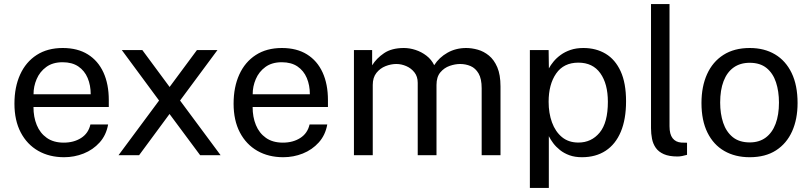

<svg xmlns="http://www.w3.org/2000/svg" viewBox="-20 -763 3988 944"><path d="M144.6 -237Q144.4 -187.9 160.7 -148.2Q176.9 -108.6 210.1 -85.1Q243.2 -61.7 293.4 -61.7Q342.9 -61.7 378.7 -84.5Q414.6 -107.3 424.6 -151.1H511.6Q502.3 -98.5 469.8 -62.5Q437.2 -26.5 391.3 -8.2Q345.4 10 295.1 10Q222.8 10 167.8 -21.4Q112.8 -52.9 81.9 -111.9Q51 -170.9 51 -253.3Q51 -334.9 79 -396.5Q107 -458.2 160.2 -492.6Q213.3 -527 288.5 -527Q361.5 -527 411.9 -495.6Q462.3 -464.2 488.6 -406.8Q514.9 -349.3 514.9 -270.8V-237ZM144.9 -299.4H426Q426 -343.8 410.9 -379.6Q395.8 -415.4 365.2 -436.2Q334.6 -457 287.8 -457Q239.2 -457 207.5 -433.7Q175.7 -410.5 160.2 -374.2Q144.6 -337.9 144.9 -299.4Z M1064.6 0H964L813.5 -202.6L664 0H562.8L762.1 -268.7L578.8 -517H679.7L813.9 -335.4L948.4 -517H1049.3L865.3 -268.7Z M1222.1 -237Q1221.9 -187.9 1238.2 -148.2Q1254.4 -108.6 1287.6 -85.1Q1320.7 -61.7 1370.9 -61.7Q1420.4 -61.7 1456.2 -84.5Q1492.1 -107.3 1502.1 -151.1H1589.1Q1579.8 -98.5 1547.2 -62.5Q1514.7 -26.5 1468.8 -8.2Q1422.9 10 1372.6 10Q1300.3 10 1245.3 -21.4Q1190.3 -52.9 1159.4 -111.9Q1128.5 -170.9 1128.5 -253.3Q1128.5 -334.9 1156.5 -396.5Q1184.5 -458.2 1237.7 -492.6Q1290.8 -527 1366 -527Q1439 -527 1489.4 -495.6Q1539.8 -464.2 1566.1 -406.8Q1592.4 -349.3 1592.4 -270.8V-237ZM1222.4 -299.4H1503.5Q1503.5 -343.8 1488.4 -379.6Q1473.3 -415.4 1442.7 -436.2Q1412.1 -457 1365.3 -457Q1316.8 -457 1285 -433.7Q1253.2 -410.5 1237.7 -374.2Q1222.1 -337.9 1222.4 -299.4Z M1720.2 0V-517H1809.7V-441.9Q1830.9 -476.2 1868.3 -501.6Q1905.8 -527 1965.9 -527Q1994.2 -527 2023.4 -517.4Q2052.6 -507.8 2077 -489Q2101.4 -470.2 2114.8 -442.5Q2139 -480.5 2180 -503.7Q2221 -527 2272.3 -527Q2299.7 -527 2329.2 -518.7Q2358.7 -510.4 2383.9 -489.8Q2409.2 -469.2 2425 -432.4Q2440.8 -395.6 2440.8 -338.1V0H2348.2V-329Q2348.2 -375.8 2333 -401.8Q2317.9 -427.7 2293.8 -438.1Q2269.7 -448.4 2242.2 -448.4Q2217.9 -448.4 2190.9 -439.1Q2163.9 -429.7 2145 -407.2Q2126.1 -384.7 2126.1 -345.4V0H2033.8V-355.9Q2033.8 -386.7 2017.6 -407.2Q2001.4 -427.7 1977.2 -438.1Q1953 -448.4 1928.8 -448.4Q1902.5 -448.4 1875.7 -437.9Q1848.9 -427.4 1830.8 -404.6Q1812.7 -381.8 1812.7 -345.4V0Z M2585.2 161V-517H2677.4L2678.7 -426.8Q2687.3 -442.9 2701.6 -460.3Q2715.9 -477.8 2736.8 -493Q2757.6 -508.2 2785.3 -517.6Q2813 -527 2848.4 -527Q2910.3 -527 2957.6 -498.8Q3004.8 -470.7 3031.5 -412.6Q3058.1 -354.5 3058.1 -265.2Q3058.1 -176.6 3032.3 -115.2Q3006.5 -53.8 2957.9 -21.9Q2909.3 10 2841.2 10Q2806.5 10 2779.7 0.3Q2753 -9.5 2733.2 -25.3Q2713.5 -41.1 2700.1 -58.9Q2686.8 -76.8 2678.4 -93.5V161ZM2823.7 -62.1Q2887.7 -62.1 2928.2 -110.9Q2968.7 -159.7 2968.7 -262.6Q2968.7 -350.9 2931.6 -402.9Q2894.6 -455 2823.7 -455Q2751.6 -455 2714.5 -401.6Q2677.4 -348.3 2677.4 -262.6Q2677.4 -206.8 2693.9 -161.3Q2710.5 -115.8 2743 -88.9Q2775.5 -62.1 2823.7 -62.1Z M3311.3 6.4Q3269.7 6.4 3243.8 -5.1Q3218 -16.5 3204.3 -36.1Q3190.6 -55.7 3185.7 -80.8Q3180.8 -105.8 3180.8 -133V-743H3271.8V-142Q3271.8 -102.8 3287.1 -83.3Q3302.3 -63.9 3330 -62L3357.9 -61.3V-1.7Q3346.3 1.8 3333.9 4.1Q3321.4 6.4 3311.3 6.4Z M3666 10Q3594.5 10 3541.2 -20.7Q3487.8 -51.4 3458.4 -110.9Q3428.9 -170.3 3428.9 -256.3Q3428.9 -337.5 3456.4 -398.4Q3483.9 -459.3 3537 -493.2Q3590 -527 3666.3 -527Q3737.8 -527 3790.5 -495.7Q3843.2 -464.4 3872.3 -404Q3901.4 -343.7 3901.4 -256.3Q3901.4 -177.3 3874.6 -117.4Q3847.7 -57.5 3795.5 -23.8Q3743.2 10 3666 10ZM3666.3 -62.8Q3712.7 -62.8 3744.7 -86.5Q3776.7 -110.2 3793.3 -154.1Q3809.9 -198.1 3809.9 -258.7Q3809.9 -314 3795.3 -358.3Q3780.7 -402.6 3749 -428.5Q3717.3 -454.3 3666.3 -454.3Q3619.4 -454.3 3586.9 -431.1Q3554.4 -407.9 3537.6 -364Q3520.8 -320.2 3520.8 -258.7Q3520.8 -204 3535.6 -159.5Q3550.5 -115.1 3582.6 -88.9Q3614.8 -62.8 3666.3 -62.8Z"/></svg>

Font: Public Sans Thin
Style: Regular
Weight: 100
Designer: The Public Sans project authors (U.S. Web Design System). Libre Franklin designed by Pablo Impallari and Rodrigo Fuenzal
Version: Version 1.008